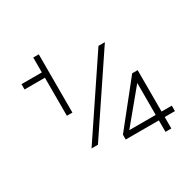

<svg xmlns="http://www.w3.org/2000/svg" viewBox="-154 -849 1055 1041"><g transform="rotate(-30 373.0 -329.0)"><path d="M596.2 24.9H632.8V-46.9H696.8V-81.1H632.8V-340.3H598.6L388.7 -77.1V-46.9H596.2ZM430.7 -81.1 596.2 -281.2V-81.1ZM176.8 -556.2V-317.9H211.4V-682.6H176.8V-589.4H49.3V-556.2ZM554.7 -560.5H514.6L204.1 -97.7H244.1Z"/></g></svg>

Font: Estedad ExtraLight
Style: Regular
Weight: 200
Designer: Amin Abedi
Version: Version 7.3